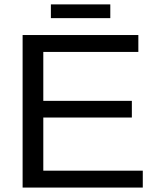

<svg xmlns="http://www.w3.org/2000/svg" viewBox="-20 -846 707 866"><path d="M82 0V-688H604V-611.8H175.3V-391.1H574.7V-315.9H175.3V-76.2H624V0ZM477.5 -764.2H209.5V-826.2H477.5Z"/></svg>

Font: Liberation Sans
Style: Regular
Weight: 400
Designer: Steve Matteson
Foundry: Ascender Corporation
Version: Version 2.00.1